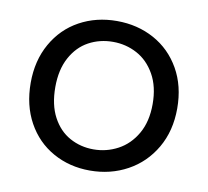

<svg xmlns="http://www.w3.org/2000/svg" viewBox="-67 -631 775 715"><g transform="rotate(10 320.0 -274.0)"><path d="M316 9Q239 9 176.5 -26Q114 -61 78.5 -125.5Q43 -190 43 -275Q43 -359 79.5 -423.5Q116 -488 179 -522.5Q242 -557 320 -557Q398 -557 461 -522.5Q524 -488 560.5 -424Q597 -360 597 -275Q597 -190 559.5 -125.5Q522 -61 458 -26Q394 9 316 9ZM316 -71Q365 -71 408 -94Q451 -117 477.5 -163Q504 -209 504 -275Q504 -341 478 -387Q452 -433 410 -455.5Q368 -478 319 -478Q269 -478 227.5 -455.5Q186 -433 161 -387Q136 -341 136 -275Q136 -208 160.5 -162Q185 -116 226 -93.5Q267 -71 316 -71Z"/></g></svg>

Font: Fz Poppins
Style: Regular
Weight: 400
Designer: Ninad Kale (Devanagari), Jonny Pinhorn (Latin)
Foundry: Indian Type Foundry
Version: Vit hóa bi Vntype.Com & FontZin.Com